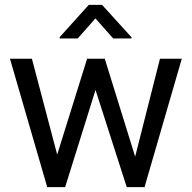

<svg xmlns="http://www.w3.org/2000/svg" viewBox="-20 -770 791 790"><path d="M21 -528.3 174.3 0H248L373 -399.9L501.5 0H574.7L728 -528.3H638.2L536.1 -125.5L411.1 -528.3H338.4L215.3 -133.8L111.3 -528.3ZM345.2 -750 225.6 -617.2V-611.8H299.8L372.6 -694.3L445.8 -611.8H521V-616.7L399.9 -750Z"/></svg>

Font: Vazirmatn
Style: Regular
Weight: 400
Designer: Saber Rastikerdar
Foundry: Saber Rastikerdar
Version: Version 33.003